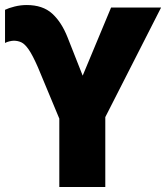

<svg xmlns="http://www.w3.org/2000/svg" viewBox="-20 -744 661 764"><path d="M86 -724Q150 -724 187.5 -690Q225 -656 249 -595L309 -443L422 -714H621L399 -278V0H216V-272L131 -476Q110 -524 94.5 -546.5Q79 -569 65 -575.5Q51 -582 35 -582Q28 -582 17.5 -579.5Q7 -577 0 -573V-705Q14 -712 38 -718Q62 -724 86 -724Z"/></svg>

Font: Noto Sans Disp ExtBd
Style: Regular
Weight: 800
Designer: Monotype Design Team
Foundry: Monotype Imaging Inc.
Version: Version 2.000;GOOG;noto-source:20170915:90ef993387c0; ttfaut